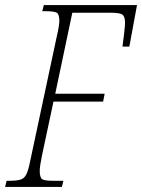

<svg xmlns="http://www.w3.org/2000/svg" viewBox="-41 -734 558 754"><path d="M-21 0 -15 -24H-5Q24 -24 39 -28.5Q54 -33 62 -48.5Q70 -64 77 -99L182 -591Q187 -611 189.5 -627.5Q192 -644 192 -652Q192 -678 182 -684Q172 -690 137 -690H125L131 -714H497L467 -551H440Q443 -574 446.5 -603Q450 -632 450 -645Q450 -668 440.5 -676Q431 -684 393 -684H243L176 -366H370L364 -335H169L124 -124Q115 -80 115 -64Q115 -36 125 -30Q135 -24 169 -24H208L202 0Z"/></svg>

Font: Noto Serif ExtraCondensed ExtraLight
Style: Italic
Weight: 200
Width: 2
Italic angle: -12°
Designer: Monotype Design Team
Foundry: Monotype Imaging Inc.
Version: Version 2.014; ttfautohint (v1.8.4.7-5d5b)